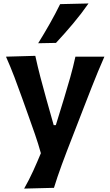

<svg xmlns="http://www.w3.org/2000/svg" viewBox="-20 -875 637 1110"><path d="M119.6 215.3Q148.4 164.6 171.9 113Q195.3 61.5 216.3 10.7Q201.2 -43.9 181.9 -99.6Q162.6 -155.3 143.6 -208L108.4 -306.6Q87.4 -365.7 64 -427.5Q40.5 -489.3 14.6 -547.4L184.1 -552.2Q197.8 -489.3 213.4 -429.7Q229 -370.1 246.6 -307.1L290.5 -151.4H302.7L350.6 -307.1Q369.1 -368.2 386 -427.5Q402.8 -486.8 416 -547.4H583.5Q564 -502.9 546.9 -461.9Q529.8 -420.9 510.5 -371.6Q491.2 -322.3 464.4 -253.4L404.8 -99.6Q363.8 4.9 336.9 78.1Q310.1 151.4 292 210.9ZM200.7 -625Q235.8 -681.6 267.8 -738Q299.8 -794.4 327.6 -851.1L491.7 -855Q450.7 -795.9 402.8 -739Q355 -682.1 303.7 -627Z"/></svg>

Font: Pinar-FD SemiBold
Style: Regular
Weight: 600
Designer: Amin Abedi
Version: Version 2.000